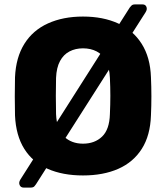

<svg xmlns="http://www.w3.org/2000/svg" viewBox="-20 -785 752 870"><path d="M356 10Q264 10 196 -20Q128 -50 90 -110.5Q52 -171 48 -262Q47 -305 47 -348.5Q47 -392 48 -435Q52 -525 90.5 -586.5Q129 -648 197.5 -679Q266 -710 356 -710Q447 -710 515 -679Q583 -648 622 -586.5Q661 -525 664 -435Q666 -392 666 -348.5Q666 -305 664 -262Q661 -171 622.5 -110.5Q584 -50 516 -20Q448 10 356 10ZM356 -134Q409 -134 442.5 -166Q476 -198 478 -268Q480 -312 480 -351Q480 -390 478 -432Q476 -479 460.5 -508.5Q445 -538 418 -552Q391 -566 356 -566Q322 -566 295 -552Q268 -538 252 -508.5Q236 -479 234 -432Q233 -390 233 -351Q233 -312 234 -268Q237 -198 270.5 -166Q304 -134 356 -134ZM87 65Q74 65 69 53.5Q64 42 72 29L568 -751Q570 -754 575.5 -759.5Q581 -765 591 -765H626Q639 -765 643.5 -754Q648 -743 640 -730L143 50Q141 53 136 59Q131 65 119 65Z"/></svg>

Font: Rubik Light
Style: Bold
Weight: 700
Version: Version 2.104